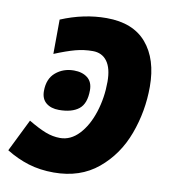

<svg xmlns="http://www.w3.org/2000/svg" viewBox="-82 -794 768 875"><g transform="rotate(10 301.5 -356.5)"><path d="M589 -450Q589 -336 550 -230.5Q511 -125 429 -57Q347 11 225 11Q161 11 107.5 -5.5Q54 -22 4 -53L78 -203Q125 -175 158.5 -162Q192 -149 226 -149Q275 -149 313.5 -190Q352 -231 373.5 -298Q395 -365 395 -439Q395 -501 371.5 -533Q348 -565 305 -565Q264 -565 225 -554.5Q186 -544 130 -521L131 -680Q236 -724 341 -724Q464 -724 526.5 -650.5Q589 -577 589 -450ZM117 -347Q117 -404 152 -433.5Q187 -463 236 -463Q275 -463 299 -444Q323 -425 323 -387Q323 -325 291 -299.5Q259 -274 199 -274Q162 -274 139.5 -292.5Q117 -311 117 -347Z"/></g></svg>

Font: Noto Sans Display Black
Style: Italic
Weight: 900
Italic angle: -12°
Designer: Monotype Design team
Foundry: Monotype Imaging Inc.
Version: Version 1.000